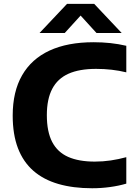

<svg xmlns="http://www.w3.org/2000/svg" viewBox="-20 -969 705 998"><path d="M459 9.5Q360 9.5 283.2 -12.8Q206.5 -35 153.5 -81.2Q100.5 -127.5 73.2 -199Q46 -270.5 46 -368.5Q46 -492.5 94.8 -577.5Q143.5 -662.5 237.2 -706Q331 -749.5 466.5 -749.5Q512 -749.5 554 -745Q596 -740.5 636.5 -731V-593Q599.5 -602 560.5 -606.5Q521.5 -611 479.5 -611Q392.5 -611 336 -585.8Q279.5 -560.5 251.5 -507.2Q223.5 -454 223.5 -370.5Q223.5 -284.5 251.2 -231.2Q279 -178 334.2 -153.5Q389.5 -129 472.5 -129Q515 -129 555.5 -135Q596 -141 636.5 -152V-14.5Q597.5 -3 552 3.2Q506.5 9.5 459 9.5ZM185.5 -797.5 328.5 -949H469.5L612.5 -797.5H481.5L385 -903.5H413L316.5 -797.5Z"/></svg>

Font: Encode Sans SC SemiExpanded
Style: Bold
Weight: 700
Width: 6
Designer: Multiple Designers
Foundry: Impallari Type
Version: Version 3.002